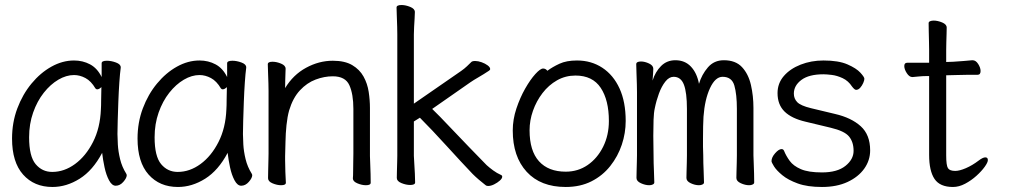

<svg xmlns="http://www.w3.org/2000/svg" viewBox="-20 -727 4040 765"><path d="M461 -457Q458 -435 455.5 -398.5Q453 -362 451.5 -321.5Q450 -281 449 -246Q448 -211 448 -193Q448 -179 449.5 -151.5Q451 -124 458.5 -93Q466 -62 483 -35Q485 -31 485 -29Q485 -18 471.5 -2.5Q458 13 441 13Q426 13 414.5 -8.5Q403 -30 396.5 -60.5Q390 -91 387 -118Q350 -48 297.5 -15Q245 18 189 18Q116 18 72 -31.5Q28 -81 28 -175Q28 -239 49 -295Q70 -351 105.5 -394Q141 -437 185 -461.5Q229 -486 275 -486Q310 -486 339 -470.5Q368 -455 385 -420V-475Q385 -485 406 -485Q423 -485 442 -478Q461 -471 461 -459ZM384 -380Q375 -371 367 -371Q363 -371 360 -375Q343 -404 320.5 -416Q298 -428 275 -428Q244 -428 212.5 -409.5Q181 -391 154.5 -357.5Q128 -324 112 -278.5Q96 -233 96 -180Q96 -104 122 -73Q148 -42 188 -42Q236 -42 279 -73.5Q322 -105 350.5 -161Q379 -217 382 -291Q383 -305 383 -330Q383 -355 384 -380Z M961 -457Q958 -435 955.5 -398.5Q953 -362 951.5 -321.5Q950 -281 949 -246Q948 -211 948 -193Q948 -179 949.5 -151.5Q951 -124 958.5 -93Q966 -62 983 -35Q985 -31 985 -29Q985 -18 971.5 -2.5Q958 13 941 13Q926 13 914.5 -8.5Q903 -30 896.5 -60.5Q890 -91 887 -118Q850 -48 797.5 -15Q745 18 689 18Q616 18 572 -31.5Q528 -81 528 -175Q528 -239 549 -295Q570 -351 605.5 -394Q641 -437 685 -461.5Q729 -486 775 -486Q810 -486 839 -470.5Q868 -455 885 -420V-475Q885 -485 906 -485Q923 -485 942 -478Q961 -471 961 -459ZM884 -380Q875 -371 867 -371Q863 -371 860 -375Q843 -404 820.5 -416Q798 -428 775 -428Q744 -428 712.5 -409.5Q681 -391 654.5 -357.5Q628 -324 612 -278.5Q596 -233 596 -180Q596 -104 622 -73Q648 -42 688 -42Q736 -42 779 -73.5Q822 -105 850.5 -161Q879 -217 882 -291Q883 -305 883 -330Q883 -355 884 -380Z M1386 -17Q1387 -25 1387 -44Q1387 -63 1387.5 -83.5Q1388 -104 1388 -115V-293Q1388 -352 1372 -387.5Q1356 -423 1306 -423Q1272 -423 1237.5 -410Q1203 -397 1175 -367Q1147 -337 1132 -287Q1125 -262 1121.5 -228.5Q1118 -195 1117.5 -162Q1117 -129 1116 -105V-89Q1116 -65 1117 -42Q1118 -19 1119 1Q1119 11 1100 11Q1084 11 1066 3.5Q1048 -4 1048 -17Q1048 -25 1048.5 -46Q1049 -67 1049.5 -87.5Q1050 -108 1050 -115V-364Q1050 -374 1049.5 -395Q1049 -416 1048 -438Q1047 -460 1047 -471Q1047 -481 1066 -481Q1082 -481 1100 -473.5Q1118 -466 1118 -453Q1118 -453 1117.5 -439Q1117 -425 1116.5 -407Q1116 -389 1116 -376Q1148 -429 1199.5 -457Q1251 -485 1306 -485Q1354 -485 1383.5 -467.5Q1413 -450 1428.5 -422Q1444 -394 1449 -361Q1454 -328 1454 -297V-105Q1454 -99 1455 -78Q1456 -57 1456.5 -34Q1457 -11 1457 1Q1457 11 1438 11Q1422 11 1404 3.5Q1386 -4 1386 -16Z M1563 -590Q1563 -600 1562.5 -621Q1562 -642 1561 -664Q1560 -686 1560 -697Q1560 -707 1580 -707Q1596 -707 1614.5 -699.5Q1633 -692 1633 -679Q1633 -671 1632 -654.5Q1631 -638 1630 -620Q1629 -602 1629 -590V-314L1817 -444Q1830 -453 1840.5 -463Q1851 -473 1857 -479Q1861 -484 1873 -484Q1885 -484 1899 -479Q1913 -474 1923 -466.5Q1933 -459 1933 -452Q1933 -448 1928 -445Q1907 -431 1887 -419.5Q1867 -408 1854 -399L1702 -293Q1731 -265 1769.5 -224Q1808 -183 1848 -142Q1888 -101 1919 -69Q1930 -59 1945 -48Q1960 -37 1976 -30Q1981 -28 1981 -23Q1981 -16 1971.5 -7.5Q1962 1 1949 7.5Q1936 14 1925 14Q1918 14 1915 11Q1902 1 1888 -11Q1874 -23 1863 -34Q1843 -55 1816 -84Q1789 -113 1760 -145Q1731 -177 1703 -206.5Q1675 -236 1653 -258L1629 -243V-106Q1629 -100 1630.5 -79Q1632 -58 1633 -35Q1634 -12 1634 0Q1634 10 1614 10Q1598 10 1579.5 2.5Q1561 -5 1561 -18Q1561 -26 1561.5 -44.5Q1562 -63 1562.5 -81Q1563 -99 1563 -106Z M2161 -445Q2181 -460 2209 -473Q2237 -486 2279 -486Q2336 -486 2380 -457Q2424 -428 2448.5 -374.5Q2473 -321 2473 -245Q2473 -197 2457.5 -150.5Q2442 -104 2411.5 -65.5Q2381 -27 2336.5 -4.5Q2292 18 2234 18Q2134 18 2078.5 -42.5Q2023 -103 2023 -207Q2023 -251 2037.5 -294.5Q2052 -338 2072.5 -374Q2093 -410 2113 -432Q2133 -454 2144 -454Q2154 -454 2161 -445ZM2234 -43Q2283 -43 2321.5 -69.5Q2360 -96 2383 -142Q2406 -188 2406 -245Q2406 -328 2373.5 -377Q2341 -426 2273 -426Q2233 -426 2199.5 -407Q2166 -388 2141.5 -356Q2117 -324 2103.5 -285.5Q2090 -247 2090 -208Q2090 -126 2127.5 -84.5Q2165 -43 2234 -43Z M2916 -293Q2916 -351 2906 -386Q2896 -421 2859 -421Q2830 -421 2809 -376Q2788 -331 2783 -262Q2782 -246 2781.5 -223.5Q2781 -201 2781 -175Q2781 -159 2781 -142Q2781 -125 2782 -108Q2782 -77 2783.5 -47Q2785 -17 2785 0Q2785 5 2779 8Q2773 11 2765 11Q2749 11 2732 3Q2715 -5 2715 -18Q2715 -26 2715.5 -43Q2716 -60 2716.5 -78.5Q2717 -97 2717 -108V-293Q2717 -358 2705 -389.5Q2693 -421 2664 -421Q2646 -421 2631 -402Q2616 -383 2605.5 -354.5Q2595 -326 2589 -296Q2585 -279 2584 -249.5Q2583 -220 2583 -186Q2583 -167 2583.5 -147.5Q2584 -128 2584 -108Q2584 -77 2585.5 -47Q2587 -17 2587 0Q2587 5 2581 8Q2575 11 2567 11Q2551 11 2533.5 3Q2516 -5 2516 -18Q2516 -26 2516.5 -45Q2517 -64 2517.5 -82.5Q2518 -101 2518 -108V-359Q2518 -369 2517.5 -391Q2517 -413 2516 -436.5Q2515 -460 2515 -471Q2515 -482 2534 -482Q2549 -482 2566 -474Q2583 -466 2583 -453Q2583 -444 2582 -432Q2581 -420 2580 -406Q2591 -441 2614 -464Q2637 -487 2671 -487Q2709 -487 2733 -461.5Q2757 -436 2765 -393Q2776 -430 2800.5 -458.5Q2825 -487 2864 -487Q2911 -487 2936.5 -459.5Q2962 -432 2972 -388.5Q2982 -345 2982 -297V-108Q2982 -102 2983 -80.5Q2984 -59 2984.5 -35.5Q2985 -12 2985 0Q2985 5 2979 8Q2973 11 2965 11Q2949 11 2931.5 3Q2914 -5 2914 -18Q2914 -26 2914.5 -43Q2915 -60 2915.5 -78.5Q2916 -97 2916 -108Z M3190 -242Q3134 -255 3106 -282.5Q3078 -310 3078 -356Q3078 -395 3103 -424Q3128 -453 3170 -469.5Q3212 -486 3261 -486Q3321 -486 3356.5 -470.5Q3392 -455 3408 -437.5Q3424 -420 3424 -413Q3424 -407 3419.5 -396.5Q3415 -386 3407.5 -377.5Q3400 -369 3391 -369Q3385 -369 3375 -382Q3360 -405 3337.5 -415.5Q3315 -426 3294 -428.5Q3273 -431 3261 -431Q3203 -431 3173 -408.5Q3143 -386 3143 -354Q3143 -334 3156.5 -320Q3170 -306 3211 -296L3307 -273Q3372 -258 3409.5 -224Q3447 -190 3447 -128Q3447 -88 3423.5 -55Q3400 -22 3357 -2Q3314 18 3255 18Q3197 18 3158.5 4Q3120 -10 3097 -29Q3074 -48 3064 -64Q3054 -80 3054 -85Q3054 -100 3068.5 -116.5Q3083 -133 3094 -133Q3101 -133 3104 -126Q3112 -106 3126.5 -86Q3141 -66 3171 -53Q3201 -40 3255 -40Q3316 -40 3348.5 -66Q3381 -92 3381 -126Q3381 -161 3363 -183Q3345 -205 3290 -218Z M3682 -424H3678Q3656 -424 3643 -422.5Q3630 -421 3616 -420H3615Q3603 -420 3593 -435.5Q3583 -451 3583 -464Q3583 -477 3595 -477H3682V-528Q3682 -538 3681.5 -559Q3681 -580 3680.5 -602Q3680 -624 3680 -635Q3680 -640 3686 -642.5Q3692 -645 3700 -645Q3716 -645 3734 -637.5Q3752 -630 3752 -617Q3752 -609 3751.5 -592.5Q3751 -576 3750.5 -558Q3750 -540 3750 -528V-480L3778 -481Q3796 -482 3820 -484Q3844 -486 3854 -487H3855Q3868 -487 3877.5 -472Q3887 -457 3887 -444Q3887 -429 3875 -429Q3865 -429 3837 -429Q3809 -429 3789 -428L3750 -427V-108Q3750 -68 3757 -57Q3764 -46 3786 -46Q3803 -46 3828.5 -57Q3854 -68 3879 -87Q3896 -100 3906 -100Q3916 -100 3916 -89Q3916 -80 3903.5 -62.5Q3891 -45 3870.5 -26.5Q3850 -8 3825.5 5Q3801 18 3777 18Q3725 18 3703.5 -14Q3682 -46 3682 -110Z"/></svg>

Font: Moon Stars Kai T HW
Style: Regular
Weight: 400
Designer: GuiWonder
Version: Version 1.101